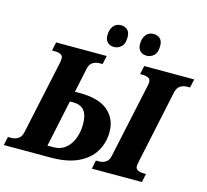

<svg xmlns="http://www.w3.org/2000/svg" viewBox="-162 -1072 1311 1217"><g transform="rotate(15 493.0 -463.0)"><path d="M-36 0 -24 -56H-3Q23 -56 42.5 -68.5Q62 -81 69 -111L174 -601Q176 -615 176 -626Q176 -658 119 -658H104L116 -714H448L436 -658H417Q391 -658 371.5 -645.5Q352 -633 346 -603L312 -443H343Q469 -443 529.5 -391Q590 -339 590 -254Q590 -182 555.5 -124.5Q521 -67 450.5 -33.5Q380 0 271 0ZM232 -68H271Q318 -68 350 -94Q382 -120 398.5 -163Q415 -206 415 -257Q415 -318 391 -346.5Q367 -375 321 -375H297ZM542 0 553 -56H572Q598 -56 617.5 -68.5Q637 -81 643 -111L748 -601Q751 -616 751 -626Q751 -658 694 -658H682L694 -714H1022L1010 -658H992Q966 -658 946.5 -645.5Q927 -633 920 -603L816 -113Q813 -98 813 -88Q813 -56 869 -56H882L870 0ZM692 -781Q665 -781 648.5 -796.5Q632 -812 632 -843Q632 -880 650 -903Q668 -926 699 -926Q726 -926 742.5 -910.5Q759 -895 759 -864Q759 -818 738 -799.5Q717 -781 692 -781ZM478 -781Q451 -781 434.5 -796.5Q418 -812 418 -843Q418 -880 436 -903Q454 -926 486 -926Q512 -926 528.5 -910.5Q545 -895 545 -864Q545 -818 523.5 -799.5Q502 -781 478 -781Z"/></g></svg>

Font: Noto Serif SemiCondensed ExtraBold
Style: Italic
Weight: 800
Width: 4
Italic angle: -12°
Designer: Monotype Design Team
Foundry: Monotype Imaging Inc.
Version: Version 2.014; ttfautohint (v1.8.4.7-5d5b)